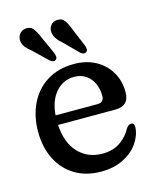

<svg xmlns="http://www.w3.org/2000/svg" viewBox="-101 -706 635 785"><g transform="rotate(-15 217.0 -313.0)"><path d="M410 -278.5Q410 -220 351 -220H108.5Q113.5 -142 153.5 -100.8Q193.5 -59.5 254.5 -59.5Q300.5 -59.5 331.5 -81.8Q362.5 -104 377 -133.5Q387.5 -148 398 -148Q413 -148 411.5 -127Q408.5 -92 385.8 -60.5Q363 -29 323.5 -9.5Q284 10 231 10Q167 10 120.2 -18.2Q73.5 -46.5 48 -97Q22.5 -147.5 22.5 -214Q22.5 -279.5 47.8 -331.8Q73 -384 120.8 -414Q168.5 -444 235.5 -444Q287 -444 326.2 -422.8Q365.5 -401.5 387.8 -364Q410 -326.5 410 -278.5ZM222.5 -393Q176 -393 144.8 -357.5Q113.5 -322 109 -260.5H286.5Q314 -260.5 314 -287.5Q314 -334.5 288.8 -363.8Q263.5 -393 222.5 -393ZM267.5 -580.5 299.5 -504Q302 -496.5 302.2 -489.5Q302.5 -482.5 297.5 -478.5Q286.5 -470 272.5 -482L213 -541.5Q182 -567.5 180 -594Q179 -610.5 188.8 -622.5Q198.5 -634.5 215.5 -635.5Q236.5 -637 247.2 -621.5Q258 -606 267.5 -580.5ZM136 -582.5 170.5 -506.5Q173 -499 173.5 -492Q174 -485 169.5 -480.5Q159.5 -471.5 144.5 -483L84 -541Q68 -553.5 59 -565Q50 -576.5 48 -592Q46.5 -608 56 -620.5Q65.5 -633 82 -635Q103 -637.5 114.5 -622.5Q126 -607.5 136 -582.5Z"/></g></svg>

Font: Fraunces 144pt S100
Style: Regular
Weight: 400
Version: Version 1.000; ttfautohint (v1.8.3)